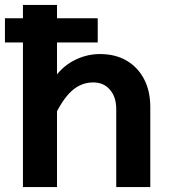

<svg xmlns="http://www.w3.org/2000/svg" viewBox="-24 -758 694 778"><path d="M447 0V-316Q447 -365 421.5 -394.5Q396 -424 354 -424Q305 -424 267 -390Q229 -356 194 -281L174 -406Q210 -475 265 -507Q320 -539 381 -539Q444 -539 489.5 -512Q535 -485 560 -437Q585 -389 585 -324V0ZM69 0V-738H207V0ZM-4 -586V-684H372V-586Z"/></svg>

Font: Azeret Mono Thin SemiBold
Style: Regular
Weight: 600
Version: Version 1.002